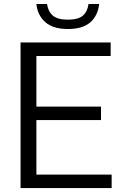

<svg xmlns="http://www.w3.org/2000/svg" viewBox="-20 -956 623 976"><path d="M84.5 0V-740H542.5V-671.5H165V-414H493.5V-345.5H165V-68.5H547.5V0ZM325 -808.5Q250 -808.5 210.5 -843.2Q171 -878 165 -935.5H219Q225 -896.5 249.2 -876.2Q273.5 -856 325 -856Q377 -856 400.8 -876.2Q424.5 -896.5 430 -935.5H484Q478 -877 439.2 -842.8Q400.5 -808.5 325 -808.5Z"/></svg>

Font: Encode Sans
Style: Regular
Weight: 400
Designer: Multiple Designers
Foundry: Impallari Type
Version: Version 3.002; ttfautohint (v1.8.3) -l 8 -r 50 -G 200 -x 14 